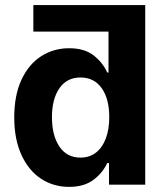

<svg xmlns="http://www.w3.org/2000/svg" viewBox="-20 -727 651 756"><path d="M551.8 -707V0H409.2V-85H402.3Q383.8 -45.4 347.2 -18.3Q310.5 8.8 252 8.8Q190.4 8.8 141.6 -23.2Q92.8 -55.2 64.5 -116.9Q36.1 -178.7 36.1 -264.6Q36.1 -352.5 64.9 -413.8Q93.8 -475.1 142.8 -506.1Q191.9 -537.1 252 -537.1Q312 -537.1 348.1 -509.3Q384.3 -481.4 402.3 -441.4H407.2V-602.5H111.3V-707ZM296.9 -421.9Q243.2 -421.9 213.9 -379.4Q184.6 -336.9 184.6 -265.6Q184.6 -193.4 213.9 -149.9Q243.2 -106.4 296.9 -106.4Q332.5 -106.4 357.9 -126.2Q383.3 -146 396.7 -181.9Q410.2 -217.8 410.2 -265.6Q410.2 -337.9 380.4 -379.9Q350.6 -421.9 296.9 -421.9Z"/></svg>

Font: Pretendard Std
Style: Bold
Weight: 700
Designer: Base glyphs from Inter by Rasmus Andersson; Hangeul glyphs from Noto Sans CJK(Source Han Sans) by Jang Soo-young and Kan
Foundry: Kil Hyung-jin
Version: Version 1.309